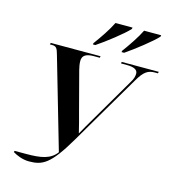

<svg xmlns="http://www.w3.org/2000/svg" viewBox="-133 -1039 1039 1159"><g transform="rotate(15 386.5 -460.0)"><path d="M526 -779 525 -771H541C597 -809 696 -886 728 -922L730 -931H623C602 -887 560 -825 526 -779ZM347 -779 346 -771H361C418 -809 516 -885 549 -922L551 -931H444C422 -885 381 -825 347 -779ZM53 -20C76 -6 114 11 155 11C239 11 286 -11 390 -188L647 -625C684 -690 710 -704 752 -704H770L773 -714H541L540 -704H576C621 -704 644 -692 644 -668C644 -653 640 -635 626 -613L464 -336C441 -297 421 -263 403 -230C393 -272 382 -315 370 -358L306 -601C302 -617 298 -637 298 -655C298 -690 322 -704 370 -704H407L409 -714H98L95 -704H108C137 -704 142 -691 153 -652L316 -89C278 -38 220 -28 127 -28H56Z"/></g></svg>

Font: Noto Serif Display SemiBold
Style: Italic
Weight: 600
Italic angle: -12°
Designer: Monotype Design Team
Foundry: Monotype Imaging Inc.
Version: Version 2.009